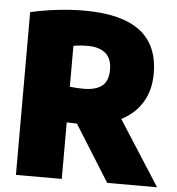

<svg xmlns="http://www.w3.org/2000/svg" viewBox="-53 -800 782 849"><g transform="rotate(5 338.0 -375.0)"><path d="M454 0 298 -249.5 252.5 -251V0H49V-722.5Q171 -750 288.5 -750Q452.5 -750 534.8 -688Q617 -626 617 -499.5Q617 -425 584.2 -371.2Q551.5 -317.5 491.5 -287L675.5 0ZM252.5 -409Q286.5 -405.5 313.5 -405.5Q368 -405.5 395.5 -427.5Q423 -449.5 423 -499.5Q423 -548.5 395.2 -572.2Q367.5 -596 315 -596Q280 -596 252.5 -590.5Z"/></g></svg>

Font: Encode Sans Semi Condensed Black
Style: Regular
Weight: 900
Width: 4
Designer: Multiple Designers
Foundry: Impallari Type
Version: Version 2.000